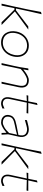

<svg xmlns="http://www.w3.org/2000/svg" viewBox="1361 -2141 789 3551"><g transform="rotate(90 1755.5 -365.5)"><path d="M48 0Q61 -56.5 72.5 -108.5Q84 -160.5 98 -221L156.5 -494Q168.5 -558 179.5 -616.2Q190.5 -674.5 201 -729L243 -740Q228.5 -678 214.5 -618Q200.5 -558 186 -494L137.5 -266H170L275.5 -346Q323.5 -383 372.2 -420.2Q421 -457.5 469 -494H526.5Q468 -451.5 409.8 -408.8Q351.5 -366 293 -323L191 -246L267 -170Q311 -127.5 355 -84.8Q399 -42 442 0H390.5Q355 -37 319.5 -73.5Q284 -110 248 -147L158 -238H131.5L128 -221Q115.5 -160 105 -108Q94.5 -56 83 0Z M768 9Q706.5 9 662.5 -14.2Q618.5 -37.5 592.8 -77.5Q567 -117.5 559.5 -168Q552 -218.5 563 -273Q578 -346.5 617.2 -398.2Q656.5 -450 710 -477Q763.5 -504 822 -504Q902 -504 953 -464.5Q1004 -425 1023 -360.8Q1042 -296.5 1026 -222Q1011.5 -154 975 -102Q938.5 -50 885.5 -20.5Q832.5 9 768 9ZM770 -23Q832.5 -24.5 878.5 -52Q924.5 -79.5 953.8 -125.2Q983 -171 995 -228Q1009.5 -296 994.2 -350.8Q979 -405.5 935.5 -438Q892 -470.5 822 -472Q729 -470 670.5 -412.5Q612 -355 594 -267Q580.5 -202.5 594.2 -147.5Q608 -92.5 651.2 -58.5Q694.5 -24.5 770 -23Z M1147 0Q1160 -56.5 1171.5 -108.5Q1183 -160.5 1197 -221L1222 -342Q1227.5 -378 1233.8 -417Q1240 -456 1246 -494L1280 -497L1264 -405H1269Q1292 -424.5 1325.8 -447.8Q1359.5 -471 1395.8 -487.5Q1432 -504 1462 -504Q1545.5 -504 1578.8 -453.2Q1612 -402.5 1592 -311Q1587.5 -290.5 1582.8 -270Q1578 -249.5 1572 -221Q1559.5 -160.5 1549 -108.5Q1538.5 -56.5 1527 0H1492Q1505 -56.5 1516.5 -108.5Q1528 -160.5 1541.5 -221L1561 -313Q1577.5 -390.5 1555.2 -431.2Q1533 -472 1460 -472Q1436.5 -472 1402.5 -456.5Q1368.5 -441 1330.2 -414.2Q1292 -387.5 1256 -354L1227.5 -222Q1215 -161.5 1204.2 -109Q1193.5 -56.5 1182 0Z M1898 9Q1830 9 1798 -36Q1766 -81 1783 -161Q1803.5 -257 1821 -336.5Q1838.5 -416 1849 -467L1741 -462L1748 -494H1854.5Q1863 -536 1870.5 -574.5Q1878 -613 1886 -654L1923 -665Q1912 -615.5 1903.5 -578Q1895 -540.5 1884.5 -494H2079L2072 -462Q2024.5 -463 1975.2 -464.2Q1926 -465.5 1878.5 -466.5L1813 -157Q1797.5 -84.5 1822.5 -53.8Q1847.5 -23 1899 -23Q1910.5 -23 1935.8 -32.2Q1961 -41.5 1987 -54L1986 -15Q1966 -7.5 1940.8 0.8Q1915.5 9 1898 9Z M2249 9Q2199.5 9 2164.5 -11Q2129.5 -31 2114.5 -66.5Q2099.5 -102 2110 -148Q2120.5 -194.5 2148.8 -219.2Q2177 -244 2215.5 -256Q2254 -268 2295 -276L2476 -312Q2497 -398.5 2465.8 -435.2Q2434.5 -472 2366 -472Q2349.5 -472 2303.5 -460.2Q2257.5 -448.5 2198 -431L2203 -469Q2225.5 -475 2257.5 -483.2Q2289.5 -491.5 2320 -497.8Q2350.5 -504 2368 -504Q2455 -504 2490.2 -452Q2525.5 -400 2508 -318Q2503.5 -297 2497 -271Q2490.5 -245 2483.5 -211L2464 -121Q2466 -89.5 2467.5 -61.8Q2469 -34 2471 0H2439L2436 -87H2430Q2403.5 -63.5 2371 -41.5Q2338.5 -19.5 2306.5 -5.2Q2274.5 9 2249 9ZM2250 -23Q2281.5 -23 2334 -52.2Q2386.5 -81.5 2439 -139L2471 -288Q2460.5 -284 2443.5 -278.8Q2426.5 -273.5 2392.8 -265.8Q2359 -258 2299 -246Q2261 -238.5 2227.5 -228.5Q2194 -218.5 2171 -200Q2148 -181.5 2141 -148Q2127.5 -83.5 2159.5 -53.2Q2191.5 -23 2250 -23Z M2631 0Q2644 -56.5 2655.5 -108.5Q2667 -160.5 2681 -221L2739.5 -494Q2751.5 -558 2762.5 -616.2Q2773.5 -674.5 2784 -729L2826 -740Q2811.5 -678 2797.5 -618Q2783.5 -558 2769 -494L2720.5 -266H2753L2858.5 -346Q2906.5 -383 2955.2 -420.2Q3004 -457.5 3052 -494H3109.5Q3051 -451.5 2992.8 -408.8Q2934.5 -366 2876 -323L2774 -246L2850 -170Q2894 -127.5 2938 -84.8Q2982 -42 3025 0H2973.5Q2938 -37 2902.5 -73.5Q2867 -110 2831 -147L2741 -238H2714.5L2711 -221Q2698.5 -160 2688 -108Q2677.5 -56 2666 0Z M3330 9Q3262 9 3230 -36Q3198 -81 3215 -161Q3235.5 -257 3253 -336.5Q3270.5 -416 3281 -467L3173 -462L3180 -494H3286.5Q3295 -536 3302.5 -574.5Q3310 -613 3318 -654L3355 -665Q3344 -615.5 3335.5 -578Q3327 -540.5 3316.5 -494H3511L3504 -462Q3456.5 -463 3407.2 -464.2Q3358 -465.5 3310.5 -466.5L3245 -157Q3229.5 -84.5 3254.5 -53.8Q3279.5 -23 3331 -23Q3342.5 -23 3367.8 -32.2Q3393 -41.5 3419 -54L3418 -15Q3398 -7.5 3372.8 0.8Q3347.5 9 3330 9Z"/></g></svg>

Font: Commissioner Loud Thin
Style: Italic
Weight: 100
Italic angle: -12°
Designer: Kostas Bartsokas
Foundry: Kostas Bartsokas
Version: Version 1.000; ttfautohint (v1.8.3)